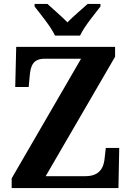

<svg xmlns="http://www.w3.org/2000/svg" viewBox="-20 -951 665 971"><path d="M258 -771H385C405 -816 459 -880 488 -918V-931H423C397 -907 349 -867 321 -838C293 -867 246 -907 220 -931H155V-918C184 -880 238 -816 258 -771ZM39 0H579L583 -203H515L510 -158C506 -108 489 -60 411 -60H211L562 -664V-714H62L57 -511H125L130 -564C134 -618 147 -654 206 -654H390L39 -49Z"/></svg>

Font: Noto Serif Hebrew SemiCondensed
Style: Bold
Weight: 700
Width: 4
Designer: Monotype Design Team
Foundry: Monotype Imaging Inc.
Version: Version 2.004